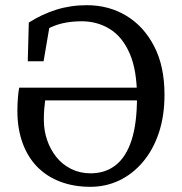

<svg xmlns="http://www.w3.org/2000/svg" viewBox="-20 -705 701 740"><path d="M328 15Q265 15 213 -4.5Q161 -24 124 -61.5Q87 -99 67 -154Q47 -209 47 -278Q47 -303 49 -328Q51 -353 54 -367H548L549 -318H154Q152 -301 150.5 -284.5Q149 -268 149 -243Q149 -202 161.5 -165.5Q174 -129 197 -100Q220 -71 254 -54Q288 -37 329 -37Q386 -37 426 -68.5Q466 -100 487 -164.5Q508 -229 508 -330Q508 -434 480 -498.5Q452 -563 403.5 -593Q355 -623 295 -623Q262 -623 232 -617.5Q202 -612 174 -599Q146 -586 117 -566L177 -639L148 -469H87L91 -618Q141 -650 196.5 -667.5Q252 -685 315 -685Q399 -685 466.5 -644.5Q534 -604 574 -527Q614 -450 614 -340Q614 -258 592 -192.5Q570 -127 530.5 -80.5Q491 -34 439.5 -9.5Q388 15 328 15Z"/></svg>

Font: Source Serif 4 18pt
Style: Regular
Weight: 400
Designer: Frank Grießhammer
Foundry: Adobe Systems Incorporated
Version: Version 4.004;hotconv 1.0.116;makeotfexe 2.5.65601